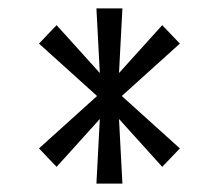

<svg xmlns="http://www.w3.org/2000/svg" viewBox="-20 -794 522 458"><path d="M227 -579 367 -734 409 -690 255 -551 115 -396 73 -440ZM227 -551 73 -690 115 -734 255 -579 409 -440 367 -396ZM221 -565 210 -774H272L261 -565L272 -356H210Z"/></svg>

Font: Pathway Extreme Condensed ExtraLight
Style: Regular
Weight: 250
Width: 3
Version: Version 1.001;gftools[0.9.26]